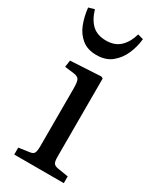

<svg xmlns="http://www.w3.org/2000/svg" viewBox="-201 -826 727 886"><g transform="rotate(30 163.0 -383.5)"><path d="M40 0V-37L96 -45Q114 -47 119.5 -57Q125 -67 125 -95V-399Q125 -436 118.5 -447.5Q112 -459 90 -462L41 -468L46 -504L208 -513L218 -508V-91Q218 -66 224 -57Q230 -48 248 -45L304 -36V0ZM138 -587Q91 -587 61 -611Q31 -635 16 -673.5Q1 -712 -4 -758L27 -767Q42 -717 69.5 -692Q97 -667 143 -667Q191 -667 219 -695Q247 -723 258 -766L288 -758Q284 -716 267 -677Q250 -638 218.5 -612.5Q187 -587 138 -587Z"/></g></svg>

Font: Literata 36pt
Style: Regular
Weight: 400
Designer: Latin by Veronika Burian and Jose Scaglione. Greek by Irene Vlachou. Cyrillic by Vera Evstafieva.
Foundry: TypeTogether
Version: Version 3.002